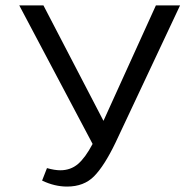

<svg xmlns="http://www.w3.org/2000/svg" viewBox="-20 -678 718 707"><path d="M554 -658H643L405 -152Q364 -67 326.5 -29Q289 9 227 9Q181 9 135 -13L153 -59Q181 -51 202 -51Q240 -51 267 -74Q294 -97 321 -148L51 -658H140L361 -233Z"/></svg>

Font: EauTestText Medium
Style: Regular
Weight: 500
Designer: Christian Thalmann (Catharsis Fonts)
Version: Version 0.001;PS 000.001;hotconv 1.0.88;makeotf.lib2.5.64775